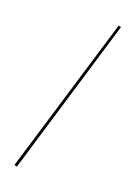

<svg xmlns="http://www.w3.org/2000/svg" viewBox="-165 -783 714 1011"><g transform="rotate(20 192.0 -277.0)"><path d="M52 160 317 -718 331 -714 67 164Z"/></g></svg>

Font: Ysabeau Thin
Style: Regular
Weight: 200
Designer: Christian Thalmann (Catharsis Fonts)
Version: Version 0.003